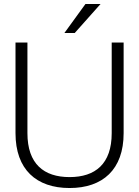

<svg xmlns="http://www.w3.org/2000/svg" viewBox="-20 -934 700 966"><path d="M330 12C497 12 602 -81 602 -264V-720H542V-264C542 -109 459 -43 330 -43C201 -43 118 -109 118 -264V-720H58V-264C58 -81 163 12 330 12ZM304 -768H356L486 -914H410Z"/></svg>

Font: Aspekta 250
Style: Regular
Weight: 250
Designer: Ivo Dolenc
Version: Version 2.000